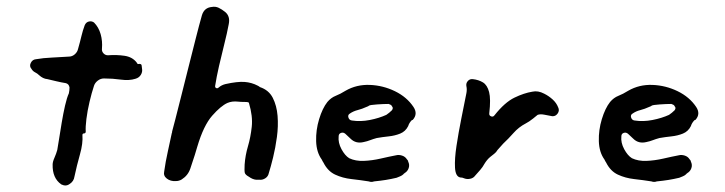

<svg xmlns="http://www.w3.org/2000/svg" viewBox="-20 -542 2189 580"><path d="M409 -335Q411 -325 405.5 -316Q400 -307 389 -304Q370 -298 345 -301.5Q320 -305 294 -305Q284 -305 275.5 -298.5Q267 -292 264 -283Q257 -262 250.5 -234.5Q244 -207 241 -182.5Q238 -158 239 -145Q239 -139 234 -139Q229 -139 229 -134Q231 -109 221.5 -75.5Q212 -42 205 -9Q203 6 190 14Q179 22 165 15Q138 -4 139 -45Q139 -53 144.5 -65.5Q150 -78 153 -89Q155 -100 158.5 -122.5Q162 -145 166.5 -172Q171 -199 176.5 -223Q182 -247 188 -260Q189 -265 189.5 -269Q190 -273 190 -278Q188 -289 178 -291Q165 -293 150.5 -296.5Q136 -300 123 -303Q110 -304 98 -315Q93 -320 86 -323.5Q79 -327 75 -334Q68 -342 73 -352Q78 -362 88 -363Q111 -367 135.5 -368Q160 -369 188 -371Q198 -371 206 -378Q214 -385 216 -395Q222 -416 226 -433Q230 -450 236 -466Q240 -475 248.5 -477Q257 -479 264 -474Q278 -460 284 -439Q290 -418 288 -395Q287 -387 292.5 -381Q298 -375 306 -375Q332 -377 356 -373.5Q380 -370 393 -353Q395 -347 401 -349Q408 -349 408 -343Q408 -341 408.5 -339Q409 -337 409 -335Z M792 -19Q790 -9 781.5 -3.5Q773 2 764 1H754Q743 0 732 -8Q721 -14 719.5 -20Q718 -26 719 -45Q721 -73 729 -100Q737 -127 740.5 -159Q744 -191 732 -231Q732 -234 719.5 -234Q707 -234 699 -235Q681 -237 667 -231Q647 -222 621 -192.5Q595 -163 576 -99Q575 -95 568.5 -74Q562 -53 555 -33Q548 -12 529 0Q521 5 511 5Q495 6 484 -2.5Q473 -11 476 -24Q480 -53 487 -84.5Q494 -116 499 -140Q500 -141 500 -145Q502 -152 509.5 -181Q517 -210 527.5 -252Q538 -294 549.5 -339.5Q561 -385 571.5 -426.5Q582 -468 590 -496Q597 -519 620 -521Q631 -523 640.5 -518.5Q650 -514 660 -506Q676 -493 671 -469Q666 -442 657.5 -408.5Q649 -375 641.5 -342Q634 -309 630 -283Q629 -278 633 -276Q637 -274 641 -278Q649 -285 661 -288Q697 -296 718.5 -294.5Q740 -293 759 -283Q761 -282 762.5 -281Q764 -280 765 -279Q792 -270 804 -246.5Q816 -223 818.5 -192Q821 -161 816.5 -128Q812 -95 805 -66.5Q798 -38 792 -19Z M1229 -219Q1243 -198 1227 -180Q1226 -180 1225.5 -179.5Q1225 -179 1224 -179Q1216 -171 1213 -161Q1205 -145 1189 -138.5Q1173 -132 1154 -130Q1135 -128 1118 -125Q1107 -122 1098 -118.5Q1089 -115 1079 -113Q1055 -107 1039 -123Q1035 -127 1031 -130.5Q1027 -134 1023 -138Q1017 -143 1010 -140.5Q1003 -138 1003 -130Q1001 -111 1011.5 -91.5Q1022 -72 1035 -64Q1054 -55 1079 -56Q1104 -57 1130 -63Q1156 -69 1177 -73Q1185 -75 1194.5 -72Q1204 -69 1209 -61Q1210 -60 1211.5 -58Q1213 -56 1213 -54Q1218 -44 1214.5 -34Q1211 -24 1202 -19Q1202 -18 1201 -18Q1200 -18 1199 -16Q1195 -12 1189 -9.5Q1183 -7 1178 -5Q1161 -1 1145.5 1.5Q1130 4 1110 6Q1102 9 1094 6Q1069 2 1042 -1Q1015 -4 992.5 -14.5Q970 -25 957 -51Q956 -53 954.5 -55Q953 -57 952 -60Q936 -82 935 -115.5Q934 -149 944 -182Q954 -215 969 -234Q980 -247 994 -252.5Q1008 -258 1024 -268Q1057 -287 1097 -285.5Q1137 -284 1173 -266.5Q1209 -249 1229 -219ZM1164 -221Q1163 -224 1160 -225.5Q1157 -227 1154 -228Q1139 -228 1118.5 -226.5Q1098 -225 1095 -223Q1093 -221 1087 -219Q1074 -213 1060.5 -209.5Q1047 -206 1037 -199Q1030 -195 1032.5 -187Q1035 -179 1043 -178Q1069 -174 1097 -179.5Q1125 -185 1147 -195Q1156 -201 1164 -209Q1169 -216 1164 -221Z M1666 -218Q1671 -208 1664.5 -199Q1658 -190 1648 -191Q1637 -193 1624.5 -195.5Q1612 -198 1604 -195Q1603 -194 1590.5 -184Q1578 -174 1568 -169Q1547 -158 1531.5 -140.5Q1516 -123 1500 -108Q1496 -103 1491.5 -98.5Q1487 -94 1483 -89Q1479 -82 1473 -77.5Q1467 -73 1461 -68Q1456 -64 1451.5 -58.5Q1447 -53 1444 -48Q1438 -37 1430.5 -28.5Q1423 -20 1415 -11Q1410 -4 1400.5 -2Q1391 0 1383 -3Q1377 -6 1370 -6Q1356 -9 1354.5 -35.5Q1353 -62 1359 -101.5Q1365 -141 1373.5 -183.5Q1382 -226 1389 -261Q1391 -272 1389 -281Q1387 -290 1393 -297Q1399 -304 1408 -303Q1426 -301 1439 -293Q1452 -285 1457.5 -264Q1463 -243 1458 -200Q1457 -193 1463.5 -190.5Q1470 -188 1474 -194Q1505 -233 1534 -247Q1563 -261 1588 -265Q1605 -269 1624 -259Q1638 -252 1649.5 -241.5Q1661 -231 1666 -218Z M2083 -219Q2097 -198 2081 -180Q2080 -180 2079.5 -179.5Q2079 -179 2078 -179Q2070 -171 2067 -161Q2059 -145 2043 -138.5Q2027 -132 2008 -130Q1989 -128 1972 -125Q1961 -122 1952 -118.5Q1943 -115 1933 -113Q1909 -107 1893 -123Q1889 -127 1885 -130.5Q1881 -134 1877 -138Q1871 -143 1864 -140.5Q1857 -138 1857 -130Q1855 -111 1865.5 -91.5Q1876 -72 1889 -64Q1908 -55 1933 -56Q1958 -57 1984 -63Q2010 -69 2031 -73Q2039 -75 2048.5 -72Q2058 -69 2063 -61Q2064 -60 2065.5 -58Q2067 -56 2067 -54Q2072 -44 2068.5 -34Q2065 -24 2056 -19Q2056 -18 2055 -18Q2054 -18 2053 -16Q2049 -12 2043 -9.5Q2037 -7 2032 -5Q2015 -1 1999.5 1.5Q1984 4 1964 6Q1956 9 1948 6Q1923 2 1896 -1Q1869 -4 1846.5 -14.5Q1824 -25 1811 -51Q1810 -53 1808.5 -55Q1807 -57 1806 -60Q1790 -82 1789 -115.5Q1788 -149 1798 -182Q1808 -215 1823 -234Q1834 -247 1848 -252.5Q1862 -258 1878 -268Q1911 -287 1951 -285.5Q1991 -284 2027 -266.5Q2063 -249 2083 -219ZM2018 -221Q2017 -224 2014 -225.5Q2011 -227 2008 -228Q1993 -228 1972.5 -226.5Q1952 -225 1949 -223Q1947 -221 1941 -219Q1928 -213 1914.5 -209.5Q1901 -206 1891 -199Q1884 -195 1886.5 -187Q1889 -179 1897 -178Q1923 -174 1951 -179.5Q1979 -185 2001 -195Q2010 -201 2018 -209Q2023 -216 2018 -221Z"/></svg>

Font: Slackside One
Style: Regular
Weight: 400
Version: Version 1.000